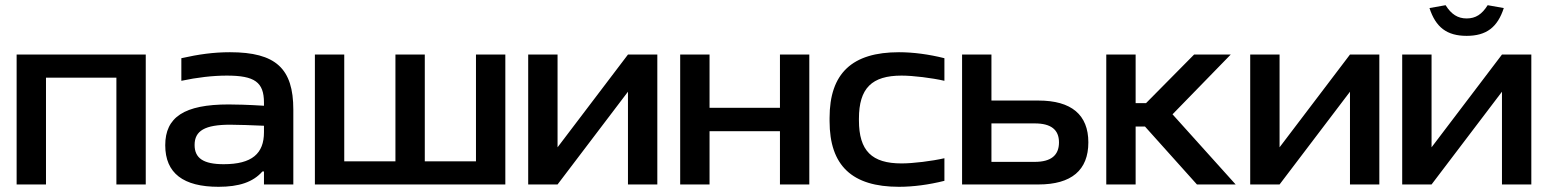

<svg xmlns="http://www.w3.org/2000/svg" viewBox="-20 -710 5958 739"><path d="M44 0H157V-411H428V0H541V-500H44Z M865 -509C802 -509 745 -501 678 -486V-399C739 -412 799 -419 853 -419C960 -419 996 -394 996 -315V-303C932 -307 886 -308 860 -308C689 -308 616 -259 616 -151C616 -43 686 9 821 9C900 9 954 -9 990 -50H996V0H1109V-288C1109 -446 1042 -509 865 -509ZM729 -152C729 -207 769 -230 866 -230C897 -230 949 -228 996 -226V-201C996 -119 950 -78 841 -78C763 -78 729 -101 729 -152Z M1192 -500V0H1925V-500H1812V-89H1615V-500H1502V-89H1305V-500Z M2013 0H2126L2397 -357V0H2510V-500H2397L2126 -143V-500H2013Z M2598 0H2711V-205H2982V0H3095V-500H2982V-295H2711V-500H2598Z M3173 -256V-244C3173 -72 3260 9 3440 9C3495 9 3555 1 3615 -14V-101C3567 -90 3495 -81 3450 -81C3336 -81 3286 -129 3286 -247V-253C3286 -371 3336 -419 3450 -419C3495 -419 3567 -410 3615 -399V-486C3555 -501 3495 -509 3440 -509C3260 -509 3173 -428 3173 -256Z M3683 0H3977C4104 0 4169 -55 4169 -162C4169 -268 4104 -323 3977 -323H3796V-500H3683ZM3796 -87V-235H3963C4025 -235 4056 -211 4056 -162C4056 -112 4025 -87 3963 -87Z M4238 -500V0H4351V-223H4387L4587 0H4736L4493 -270L4717 -500H4576L4391 -313H4351V-500Z M4792 0H4905L5176 -357V0H5289V-500H5176L4905 -143V-500H4792Z M5377 0H5490L5761 -357V0H5874V-500H5761L5490 -143V-500H5377ZM5482 -679 5544 -690C5566 -655 5591 -639 5625 -639C5660 -639 5684 -655 5706 -690L5768 -679C5744 -605 5701 -572 5625 -572C5549 -572 5506 -605 5482 -679Z"/></svg>

Font: LT Wave Medium
Style: Regular
Weight: 500
Designer: Daniel Lyons
Version: Version 2.5 (Glyphs App)